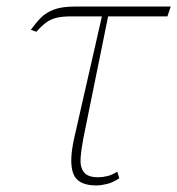

<svg xmlns="http://www.w3.org/2000/svg" viewBox="-20 -556 541 586"><path d="M274 10Q217 10 203.5 -26.5Q190 -63 207 -137L291 -506H197Q169 -506 151.5 -501.5Q134 -497 120.5 -487Q107 -477 91 -459L74 -465Q90 -487 105.5 -502.5Q121 -518 145 -527Q169 -536 209 -536H501L491 -506H310L235 -137Q228 -101 226 -73.5Q224 -46 236 -30.5Q248 -15 279 -15Q293 -15 307.5 -18.5Q322 -22 338 -32L344 -12Q325 1 306.5 5.5Q288 10 274 10Z"/></svg>

Font: Noto Serif Thin
Style: Italic
Weight: 100
Italic angle: -12°
Designer: Monotype Design Team
Foundry: Monotype Imaging Inc.
Version: Version 2.014; ttfautohint (v1.8.4.7-5d5b)